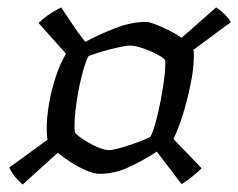

<svg xmlns="http://www.w3.org/2000/svg" viewBox="-20 -549 643 518"><path d="M41 -51Q31 -60 21.5 -71Q12 -82 5 -97L108 -172Q107 -180 106.5 -187Q106 -194 106 -200Q106 -233 112.5 -270.5Q119 -308 131 -343.5Q143 -379 158 -404L84 -487Q94 -497 109.5 -508Q125 -519 145 -529Q156 -513 172 -488.5Q188 -464 210 -436Q247 -456 291 -473Q335 -490 375 -490Q382 -490 397.5 -484Q413 -478 433 -468.5Q453 -459 470 -447L563 -529Q578 -519 588.5 -508Q599 -497 603 -489Q586 -477 572.5 -467Q559 -457 543 -445Q527 -433 501 -414Q503 -411 503 -407Q503 -403 503 -397Q503 -366 494.5 -323.5Q486 -281 473.5 -240.5Q461 -200 448 -174L524 -95Q514 -85 498.5 -72.5Q483 -60 470 -52L403 -140Q372 -119 331 -99.5Q290 -80 249 -80Q234 -80 213 -89Q192 -98 171.5 -111Q151 -124 136 -137ZM274 -144Q283 -144 299.5 -148.5Q316 -153 334 -159Q352 -165 366.5 -171Q381 -177 386 -180Q393 -193 400 -219Q407 -245 413 -275.5Q419 -306 422.5 -333Q426 -360 426 -375Q426 -382 426 -383.5Q426 -385 425 -387Q423 -392 405.5 -401.5Q388 -411 366.5 -418.5Q345 -426 329 -426Q323 -426 308 -423Q293 -420 275.5 -415.5Q258 -411 242.5 -406Q227 -401 219 -398Q212 -385 205 -361Q198 -337 192.5 -308.5Q187 -280 184 -254.5Q181 -229 181 -212Q181 -203 181 -201Q181 -199 182 -193Q183 -188 200 -176Q217 -164 238.5 -154Q260 -144 274 -144Z"/></svg>

Font: Texturina 12pt Light
Style: Italic
Weight: 300
Italic angle: -11°
Designer: Guillermo Torres Carreño
Foundry: Omnibus-Type
Version: Version 1.002